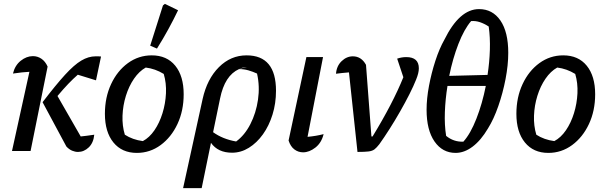

<svg xmlns="http://www.w3.org/2000/svg" viewBox="-20 -780 3126 992"><path d="M42 0 132 -409Q113 -408 93.5 -406Q74 -404 47 -400Q57 -442 87 -466Q117 -490 150 -490Q174 -490 194 -476.5Q214 -463 226 -436L138 0ZM200 -252Q268 -341 315.5 -393Q363 -445 400 -467Q437 -489 474 -489Q481 -489 488 -489Q495 -489 502 -488L476 -365L382 -394Q358 -373 333 -347Q308 -321 277 -284L397 -75Q411 -76 427.5 -78.5Q444 -81 467 -84Q463 -42 438.5 -18.5Q414 5 383 5Q368 5 352.5 -1.5Q337 -8 323 -23Z M687 10Q610 10 566 -44Q522 -98 522 -192Q522 -277 554 -345.5Q586 -414 641 -454Q696 -494 764 -494Q842 -494 885.5 -440.5Q929 -387 929 -293Q929 -208 897 -139.5Q865 -71 810 -30.5Q755 10 687 10ZM718 -51Q752 -69 778 -107Q804 -145 819.5 -195Q835 -245 837.5 -298Q840 -351 826 -398Q782 -425 733 -431Q699 -412 672.5 -373.5Q646 -335 630.5 -285Q615 -235 613 -182.5Q611 -130 625 -84Q665 -58 718 -51ZM791 -529 756 -544 822 -752 832 -760 900 -727Q877 -679 850 -629.5Q823 -580 791 -529Z M926 192 1027 -269Q1050 -372 1111 -433Q1172 -494 1254 -494Q1406 -494 1406 -311Q1406 -246 1388 -188Q1370 -130 1338.5 -86Q1307 -42 1266 -16.5Q1225 9 1179 9Q1106 9 1070 -42L1022 192ZM1256 -434Q1234 -432 1215 -424ZM1117 -271 1081 -97Q1131 -61 1200 -49Q1244 -81 1273.5 -138.5Q1303 -196 1313 -265Q1323 -334 1308 -400Q1286 -410 1263.5 -416.5Q1241 -423 1215 -423Q1141 -390 1117 -271Z M1652 -87Q1641 -42 1609.5 -17.5Q1578 7 1546 7Q1521 7 1501 -8Q1481 -23 1471 -54L1563 -485H1649L1569 -73Q1613 -77 1652 -87Z M1905 -75Q2010 -247 2064 -381L2032 -477Q2055 -485 2079 -485Q2144 -485 2144 -427Q2144 -403 2130 -369Q2117 -336 2095.5 -293.5Q2074 -251 2047.5 -204.5Q2021 -158 1993 -114Q1965 -70 1940 -35Q1926 -17 1915 -8.5Q1904 0 1884.5 2.5Q1865 5 1827 5L1783 -406Q1745 -403 1716 -399Q1719 -439 1745 -464Q1771 -489 1803 -489Q1847 -489 1871 -445L1899 -75Z M2334 10Q2266 10 2225 -49Q2184 -108 2184 -213Q2184 -270 2196.5 -336.5Q2209 -403 2229.5 -466Q2250 -529 2276 -575Q2354 -733 2455 -733Q2525 -733 2565.5 -674Q2606 -615 2606 -507Q2606 -444 2592 -371.5Q2578 -299 2554.5 -231.5Q2531 -164 2501 -116Q2465 -55 2422 -22.5Q2379 10 2334 10ZM2414 -671Q2378 -629 2348.5 -553Q2319 -477 2301 -388L2499 -393Q2509 -458 2511 -522.5Q2513 -587 2505 -643Q2482 -658 2459.5 -665.5Q2437 -673 2414 -671ZM2374 -48Q2411 -89 2441.5 -167Q2472 -245 2490 -336H2292Q2281 -268 2278.5 -201Q2276 -134 2285 -78Q2324 -46 2374 -48Z M2813 10Q2736 10 2692 -44Q2648 -98 2648 -192Q2648 -277 2680 -345.5Q2712 -414 2767 -454Q2822 -494 2890 -494Q2968 -494 3011.5 -440.5Q3055 -387 3055 -293Q3055 -208 3023 -139.5Q2991 -71 2936 -30.5Q2881 10 2813 10ZM2844 -51Q2878 -69 2904 -107Q2930 -145 2945.5 -195Q2961 -245 2963.5 -298Q2966 -351 2952 -398Q2908 -425 2859 -431Q2825 -412 2798.5 -373.5Q2772 -335 2756.5 -285Q2741 -235 2739 -182.5Q2737 -130 2751 -84Q2791 -58 2844 -51Z"/></svg>

Font: Piazzolla Medium
Style: Italic
Weight: 500
Italic angle: -11.3°
Designer: Juan Pablo del Peral
Foundry: Huerta Tipografica
Version: Version 1.330